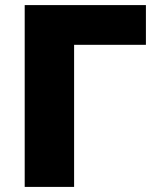

<svg xmlns="http://www.w3.org/2000/svg" viewBox="-20 -734 618 754"><path d="M553 -714V-558H271V0H77V-714Z"/></svg>

Font: Noto Sans Black
Style: Regular
Weight: 900
Designer: Monotype Design Team
Foundry: Monotype Imaging Inc.
Version: Version 2.007